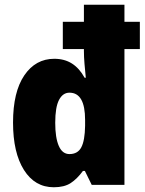

<svg xmlns="http://www.w3.org/2000/svg" viewBox="-20 -780 610 810"><path d="M207 10Q127 10 81 -63Q35 -136 35 -263Q35 -392 82.5 -462Q130 -532 209 -532Q252 -532 283.5 -512Q315 -492 337 -452H342Q339 -481 336.5 -510.5Q334 -540 334 -565V-573H245V-688H334V-760H505V-688H570V-573H505V0H367L338 -59H330Q305 -25 278 -7.5Q251 10 207 10ZM273 -130Q308 -130 323 -158.5Q338 -187 339 -249V-274Q339 -389 273 -389Q245 -389 229 -358.5Q213 -328 213 -262Q213 -199 228 -164.5Q243 -130 273 -130Z"/></svg>

Font: Noto Sans Telugu Condensed Black
Style: Regular
Weight: 900
Width: 3
Designer: Jelle Bosma - Monotype Design Team
Foundry: Monotype Imaging Inc.
Version: Version 2.005; ttfautohint (v1.8.4.7-5d5b)